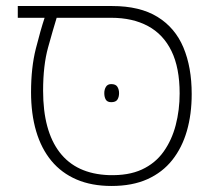

<svg xmlns="http://www.w3.org/2000/svg" viewBox="-20 -606 710 637"><path d="M350 11Q284 11 234 -10.5Q184 -32 150.5 -72.5Q117 -113 100 -170.5Q83 -228 83 -300Q83 -382 99 -445Q115 -508 128 -547H39V-586H352Q444 -586 502.5 -550Q561 -514 588.5 -448.5Q616 -383 616 -294Q616 -227 600 -171.5Q584 -116 551.5 -75Q519 -34 469 -11.5Q419 11 350 11ZM341 -25Q406 -23 450.5 -43.5Q495 -64 522.5 -102.5Q550 -141 563 -191Q576 -241 576 -296Q576 -381 549 -436.5Q522 -492 471 -519.5Q420 -547 349 -547H168Q156 -508 139.5 -448.5Q123 -389 123 -305Q123 -172 178 -100.5Q233 -29 341 -25ZM326 -297Q326 -309 331.5 -318Q337 -327 349 -327Q364 -327 369.5 -318Q375 -309 375 -297Q375 -284 369.5 -275.5Q364 -267 349 -267Q336 -267 331 -275.5Q326 -284 326 -297Z"/></svg>

Font: Noto Sans Hebrew ExtraLight
Style: Regular
Weight: 250
Designer: Monotype Design Team
Foundry: Monotype Imaging Inc.
Version: Version 2.003